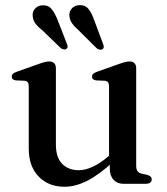

<svg xmlns="http://www.w3.org/2000/svg" viewBox="-20 -716 650 748"><path d="M407.8 -59V-91L404.8 -93.7V-378.7Q404.8 -390.2 401 -395.3Q397.2 -400.4 388.4 -401.4L354.6 -402.8Q345.9 -404.2 342.2 -407.8Q338.5 -411.5 338.5 -417.3Q338.5 -423.9 342.8 -428.2Q347 -432.5 358.4 -436.5L440.6 -465.7Q456.5 -471.5 466.6 -474.1Q476.6 -476.6 484.7 -476.6Q497.6 -476.6 504.1 -469.6Q510.6 -462.5 510.6 -450.2V-69.9Q510.6 -56.2 515.7 -49.3Q520.8 -42.4 530.7 -39.8L553.1 -34.8Q562.2 -32.2 566.6 -27.9Q571 -23.5 571 -16.8Q571 -9.1 565.3 -4.6Q559.6 0 547.7 0H460.3Q436.5 0 422.2 -15.7Q407.8 -31.3 407.8 -59ZM92 -136.4V-378.7Q92 -390.2 88.2 -395.3Q84.4 -400.4 75.6 -401.4L41.8 -402.8Q33.1 -404.2 29.4 -407.8Q25.7 -411.5 25.7 -417.3Q25.7 -423.9 29.9 -428.2Q34.2 -432.5 45.6 -436.5L127.8 -465.7Q144.3 -471.7 154.3 -474.2Q164.2 -476.6 171.1 -476.6Q184.6 -476.6 191.2 -469.6Q197.8 -462.5 197.8 -450.2V-152.6Q197.8 -102.6 222.2 -77.8Q246.5 -52.9 286.8 -52.9Q311.7 -52.9 340.4 -65.9Q369 -78.8 401.9 -106.6L423.6 -125.1L443.4 -105.1L421.5 -86Q361.8 -32 317.1 -10.2Q272.5 11.6 231.7 11.6Q168.8 11.6 130.4 -28.4Q92 -68.4 92 -136.4ZM204.7 -637.6 240.1 -546.6Q242.9 -540.4 243.4 -535.2Q243.8 -529.9 239.1 -526.1Q235 -522.5 228.8 -523.6Q222.5 -524.6 217 -528.3L146.7 -596.3Q128.9 -610.2 118.6 -623.6Q108.3 -637 107.3 -654.1Q105.7 -670.1 116.5 -682.4Q127.4 -694.6 146 -695.4Q168.3 -696.4 181.2 -680.6Q194 -664.7 204.7 -637.6ZM347.5 -636.2 381.4 -545.2Q384.1 -538.6 384.3 -533.4Q384.4 -528.1 379.5 -524.7Q375.2 -521.3 369 -522.5Q362.7 -523.6 357.1 -527.5L287.3 -596.9Q270.6 -611.4 260.8 -625.1Q251 -638.8 250.2 -655.9Q249.5 -671.9 260.6 -683.8Q271.7 -695.6 290.3 -696Q312.8 -696.4 325.5 -680.1Q338.1 -663.7 347.5 -636.2Z"/></svg>

Font: Fraunces
Style: Regular
Weight: 900
Version: Version 1.000;[b76b70a41]